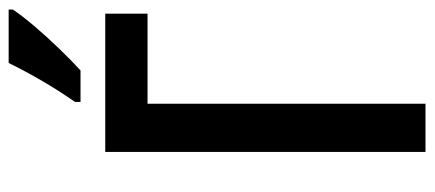

<svg xmlns="http://www.w3.org/2000/svg" viewBox="-290 -678 969 428"><g transform="rotate(-90 194.0 -464.5)"><path d="M377 -713.9V-619.6H176.3V0H68.8V-713.9ZM386.2 -929.2V-919.9Q373 -899.9 349.4 -872.1Q325.7 -844.2 299.1 -816.7Q272.5 -789.1 250.5 -769H180.2V-781.2Q208 -821.3 229.2 -858.2Q250.5 -895 267.1 -929.2Z"/></g></svg>

Font: Open Sans Condensed SemiBold
Style: Regular
Weight: 600
Width: 3
Designer: Monotype Design Team
Foundry: Monotype Imaging Inc.
Version: Version 3.000; ttfautohint (v1.8.4)